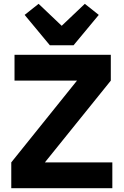

<svg xmlns="http://www.w3.org/2000/svg" viewBox="-20 -985 647 1005"><path d="M568 0H39V-135L383 -563H56V-698H560V-563L215 -135H568ZM241 -748 109 -907 182 -965 303 -850 424 -965 497 -907 365 -748Z"/></svg>

Font: IBM Plex Arabic
Style: Bold
Weight: 700
Designer: Mike Abbink, Paul van der Laan, Pieter van Rosmalen, Wael Morcos, Khajak Apelian
Foundry: Bold Monday
Version: Version 1.0